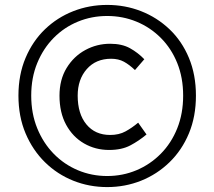

<svg xmlns="http://www.w3.org/2000/svg" viewBox="-20 -750 872 781"><path d="M416 11Q343 11 278 -15Q213 -41 163 -90Q113 -139 84 -207.5Q55 -276 55 -361Q55 -446 84 -514.5Q113 -583 163 -631Q213 -679 278 -704.5Q343 -730 416 -730Q489 -730 554 -704.5Q619 -679 669.5 -631Q720 -583 748.5 -514.5Q777 -446 777 -361Q777 -276 748.5 -207.5Q720 -139 669.5 -90Q619 -41 554 -15Q489 11 416 11ZM416 -34Q479 -34 535 -57.5Q591 -81 634 -124.5Q677 -168 701 -228Q725 -288 725 -361Q725 -434 701 -493.5Q677 -553 634 -596Q591 -639 535 -662Q479 -685 416 -685Q353 -685 297 -662Q241 -639 198.5 -596Q156 -553 131.5 -493.5Q107 -434 107 -361Q107 -288 131.5 -228Q156 -168 198.5 -124.5Q241 -81 297 -57.5Q353 -34 416 -34ZM424 -140Q368 -140 322 -166.5Q276 -193 249 -242.5Q222 -292 222 -361Q222 -426 251 -473.5Q280 -521 327 -546.5Q374 -572 428 -572Q476 -572 508.5 -554Q541 -536 567 -509L529 -465Q506 -487 484 -499Q462 -511 432 -511Q370 -511 333 -469Q296 -427 296 -361Q296 -287 331.5 -244Q367 -201 428 -201Q464 -201 490.5 -215.5Q517 -230 542 -251L576 -203Q545 -177 510 -158.5Q475 -140 424 -140Z"/></svg>

Font: Noto Sans KR Thin
Style: Regular
Weight: 400
Version: Version 2.004-H2;hotconv 1.0.118;makeotfexe 2.5.65603